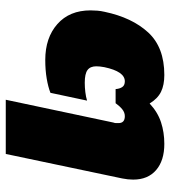

<svg xmlns="http://www.w3.org/2000/svg" viewBox="18 -608 590 666"><g transform="rotate(90 313.0 -275.0)"><path d="M326 0 405 -373Q407 -378 407 -382.5Q407 -387 407 -391Q407 -413 383 -413Q370 -413 359 -404Q348 -395 338 -381H289Q288 -395 282 -404Q276 -413 262 -413Q228 -413 213 -342Q210 -326 210 -314Q210 -293 223 -283.5Q236 -274 267 -274Q283 -274 299.5 -276Q316 -278 329 -282L302 -155Q282 -147 252.5 -142Q223 -137 188 -137Q111 -137 63.5 -179Q16 -221 16 -294Q16 -306 17 -318Q18 -330 21 -343Q41 -438 92.5 -494Q144 -550 240 -550Q275 -550 298.5 -538.5Q322 -527 339 -499Q369 -527 404 -538.5Q439 -550 479 -550Q537 -550 570 -521.5Q603 -493 603 -442Q603 -433 602 -423.5Q601 -414 599 -404L514 0Z"/></g></svg>

Font: Kanit
Style: Bold Italic
Weight: 700
Italic angle: -12°
Designer: Katatrad Team
Foundry: CadsonDemak
Version: Version 2.000; ttfautohint (v1.8.3)